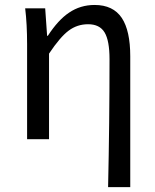

<svg xmlns="http://www.w3.org/2000/svg" viewBox="-20 -564 630 778"><path d="M418 194.3Q423.8 -65.4 423.8 -324.2Q423.8 -399.4 403.8 -432.6Q383.8 -465.8 336.9 -465.8Q293 -465.8 258.3 -439.9Q223.6 -414.1 178.7 -346.7V0H89.8V-384.8Q89.8 -466.8 82 -530.3H163.1L170.9 -418.9H173.8Q215.8 -483.4 259.8 -512.7Q305.7 -543.9 363.3 -543.9Q438.5 -543.9 473.6 -491.2Q507.8 -439.5 507.8 -335.9V194.3Z"/></svg>

Font: Bpmf GenYo Gothic R
Style: R
Weight: 400
Foundry: But Ko
Version: Version 1.320